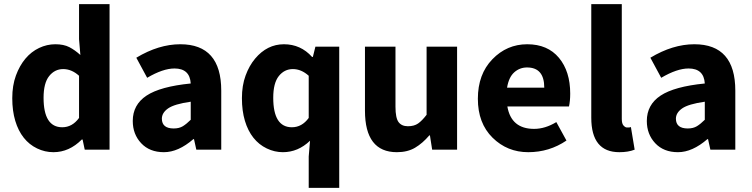

<svg xmlns="http://www.w3.org/2000/svg" viewBox="-20 -721 3623 925"><path d="M189.9 -250Q189.9 -107.9 279.8 -107.9Q328.1 -107.9 360.8 -152.8V-356Q325.2 -388.2 284.4 -388.2Q243.7 -388.2 216.8 -354.5Q189.9 -320.8 189.9 -250ZM374 -48.8Q313.5 12.2 237.3 12.2Q196.3 12.2 158.7 -5.9Q121.1 -23.9 94.5 -57.4Q67.9 -90.8 53.5 -138.9Q39.1 -187 39.1 -248Q39.1 -309.1 56.6 -356.9Q74.2 -404.8 102.5 -438.5Q130.9 -472.2 168.5 -490Q206.1 -507.8 246.6 -507.8Q287.1 -507.8 314 -493.9Q340.8 -480 367.2 -456.1L360.8 -532.2V-701.2H507.8V0H388.2L377.9 -48.8Z M759.8 -148.9Q760.3 -102.1 816.9 -102.1Q843.3 -102.1 861.1 -113Q878.9 -124 898.9 -144V-231Q819.8 -219.7 789.8 -198.7Q759.8 -177.7 759.8 -148.9ZM619.6 -138.2Q619.6 -216.3 685.8 -260.3Q752 -304.2 898.9 -318.8Q894.5 -391.1 820.8 -391.1Q765.1 -391.1 689 -346.2L636.7 -442.9Q744.6 -507.8 848.6 -507.8Q1045.9 -507.8 1045.9 -284.2V0H925.8L914.6 -50.8H911.6Q838.9 12.2 769.8 12.2Q700.7 12.2 660.2 -31Q619.6 -74.2 619.6 -138.2Z M1296.4 -250Q1296.4 -107.9 1386.2 -107.9Q1434.6 -107.9 1467.3 -152.8V-356Q1431.6 -388.2 1390.9 -388.2Q1350.1 -388.2 1323.2 -354.5Q1296.4 -320.8 1296.4 -250ZM1473.6 -43Q1416 12.2 1342.8 12.2Q1302.7 12.2 1265.1 -5.9Q1227.5 -23.9 1200.9 -57.4Q1174.3 -90.8 1159.9 -138.9Q1145.5 -187 1145.5 -248Q1145.5 -309.1 1163.1 -356.9Q1180.7 -404.8 1209 -438.5Q1267.1 -507.8 1347.9 -507.8Q1428.7 -507.8 1483.4 -446.8H1487.3L1499.5 -496.1H1614.3V184.1H1467.3V33.2Z M1892.1 12.2Q1738.3 12.2 1738.3 -188V-496.1H1885.3V-207Q1885.3 -152.8 1900.1 -132.8Q1915 -112.8 1945.1 -112.8Q1975.1 -112.8 1994.1 -126Q2013.2 -139.2 2035.2 -168V-496.1H2182.1V0H2062L2051.3 -68.8H2048.3Q2016.1 -30.8 1979.7 -9.3Q1943.4 12.2 1892.1 12.2Z M2602.1 -298.8Q2602.1 -396 2519 -396Q2483.9 -396 2457.5 -372.6Q2431.2 -349.1 2422.9 -298.8ZM2709 -43.9Q2626.5 12.2 2524.9 12.2Q2423.8 12.2 2353 -57.6Q2282.2 -127.4 2282.2 -245.1Q2282.2 -363.3 2352.1 -435.5Q2421.9 -507.8 2520 -507.8Q2618.2 -507.8 2672.9 -442.4Q2727.1 -377 2727.1 -270Q2727.1 -234.4 2721.2 -208H2424.3Q2442.9 -100.1 2553.2 -100.1Q2606.4 -100.1 2660.2 -132.8Z M2963.9 12.2Q2828.6 12.2 2828.6 -153.8V-701.2H2975.6V-147.9Q2975.6 -125 2984.1 -116Q2992.7 -106.9 2999.5 -106.9H3009.8Q3013.7 -106.9 3019.5 -108.9L3037.6 0Q3006.8 12.2 2963.9 12.2Z M3236.3 -148.9Q3236.8 -102.1 3293.5 -102.1Q3319.8 -102.1 3337.6 -113Q3355.5 -124 3375.5 -144V-231Q3296.4 -219.7 3266.4 -198.7Q3236.3 -177.7 3236.3 -148.9ZM3096.2 -138.2Q3096.2 -216.3 3162.4 -260.3Q3228.5 -304.2 3375.5 -318.8Q3371.1 -391.1 3297.4 -391.1Q3241.7 -391.1 3165.5 -346.2L3113.3 -442.9Q3221.2 -507.8 3325.2 -507.8Q3522.5 -507.8 3522.5 -284.2V0H3402.3L3391.1 -50.8H3388.2Q3315.4 12.2 3246.3 12.2Q3177.2 12.2 3136.7 -31Q3096.2 -74.2 3096.2 -138.2Z"/></svg>

Font: SourceSansPro-Bold
Style: Bold
Weight: 700
Designer: Paul D. Hunt
Foundry: Adobe Systems Incorporated
Version: Version 1.050;PS Version 1.000;hotconv 1.0.70;makeotf.lib2.5